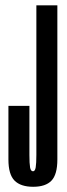

<svg xmlns="http://www.w3.org/2000/svg" viewBox="-20 -695 249 718"><path d="M104 3.5Q150.5 3.5 172.5 -19.5Q194.5 -42.5 194.5 -98.5V-675H116V-116Q116 -83.5 113.5 -69Q111 -54.5 103.5 -54.5Q95 -54.5 92.5 -68.8Q90 -83 90 -115.5V-299H11.5V-98.5Q11.5 -42.5 34.5 -19.5Q57.5 3.5 104 3.5Z"/></svg>

Font: Anybody UltraCondensed
Style: Regular
Weight: 400
Width: 1
Version: Version 1.113;gftools[0.9.25]